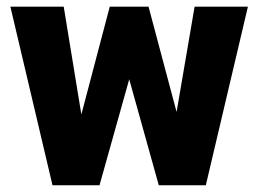

<svg xmlns="http://www.w3.org/2000/svg" viewBox="-20 -548 766 568"><path d="M502.4 -216.8 555.7 -528.3H713.4L588.9 0H449.7L362.3 -313.5L274.4 0H135.3L10.7 -528.3H168.5L220.7 -209.5L304.7 -528.3H419.4Z"/></svg>

Font: TypoPRO Roboto
Style: Regular
Weight: 900
Designer: Google
Version: Version 2.136; 2016